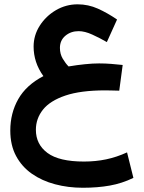

<svg xmlns="http://www.w3.org/2000/svg" viewBox="-20 -552 678 901"><path d="M481.4 -354.5Q448.7 -373.5 413.3 -389.6Q377.9 -405.8 349.1 -405.8Q312.5 -405.8 286.9 -384.3Q261.2 -362.8 261.2 -327.1Q261.2 -298.8 274.4 -276.6Q287.6 -254.4 301.8 -240.2Q342.8 -247.1 378.9 -250.7Q415 -254.4 445.3 -254.4Q474.1 -254.4 501.7 -252.2Q529.3 -250 555.7 -247.1L539.6 -126.5Q523.9 -127 503.9 -127.4Q483.9 -127.9 474.1 -127.9Q358.4 -127.9 286.6 -103.5Q214.8 -79.1 181.6 -37.4Q148.4 4.4 148.4 57.1Q148.4 125.5 202.9 165.8Q257.3 206.1 374 206.1Q428.7 206.1 478 195.8Q527.3 185.5 576.2 163.1L606 282.7Q552.7 308.6 495.4 318.8Q438 329.1 368.7 329.1Q299.8 329.1 238.3 312.7Q176.8 296.4 129.6 263.4Q82.5 230.5 55.4 179.9Q28.3 129.4 28.3 60.5Q28.3 -21 65.7 -86.9Q103 -152.8 183.6 -194.8Q160.2 -227.5 148.9 -262.2Q137.7 -296.9 137.7 -333.5Q137.7 -386.2 166.5 -431.4Q195.3 -476.6 242.4 -504.2Q289.6 -531.7 344.2 -531.7Q394 -531.7 439.2 -511.5Q484.4 -491.2 529.3 -460.4Z"/></svg>

Font: Vazir WOL
Style: Bold-WOL
Weight: 700
Designer: Saber Rastikerdar
Foundry: Saber Rastikerdar
Version: Version 30.0.0